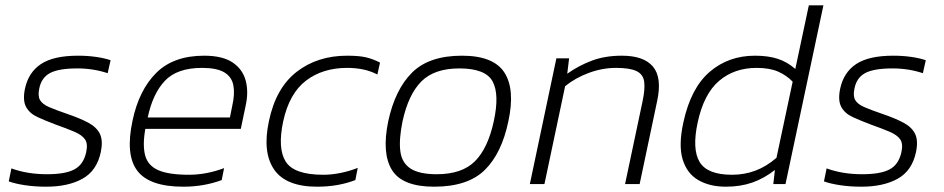

<svg xmlns="http://www.w3.org/2000/svg" viewBox="-20 -694 3560 724"><path d="M154 10Q112 10 75 4.5Q38 -1 13 -10L23 -59Q83 -37 157 -37Q227 -37 261 -55.5Q295 -74 305 -120Q312 -152 300.5 -168.5Q289 -185 261 -197Q233 -209 188 -225Q151 -239 121.5 -252.5Q92 -266 78.5 -290.5Q65 -315 74 -359Q87 -421 134.5 -452.5Q182 -484 274 -484Q310 -484 341.5 -479.5Q373 -475 397 -467L386 -418Q332 -436 272 -436Q201 -436 168.5 -418.5Q136 -401 128 -360Q122 -332 131 -316.5Q140 -301 165.5 -290Q191 -279 232 -265Q282 -248 313.5 -231Q345 -214 357 -188.5Q369 -163 360 -120Q345 -50 291 -20Q237 10 154 10Z M671 10Q543 10 497.5 -50.5Q452 -111 480 -240Q504 -354 569 -419Q634 -484 750 -484Q819 -484 857 -458.5Q895 -433 906.5 -390Q918 -347 906 -294L888 -208H528Q517 -146 527.5 -107.5Q538 -69 577.5 -52Q617 -35 692 -35Q758 -35 825 -60L816 -15Q749 10 671 10ZM537 -251H847L856 -296Q866 -340 860 -372Q854 -404 826 -421Q798 -438 742 -438Q648 -438 602 -389.5Q556 -341 537 -251Z M1176 10Q1058 10 1013.5 -55Q969 -120 994 -237Q1020 -362 1098.5 -423Q1177 -484 1289 -484Q1335 -484 1361.5 -477.5Q1388 -471 1413 -458L1403 -413Q1356 -438 1289 -438Q1197 -438 1134 -390Q1071 -342 1048 -237Q1026 -134 1057.5 -84.5Q1089 -35 1199 -35Q1231 -35 1265 -42Q1299 -49 1329 -61L1320 -15Q1289 -3 1253 3.5Q1217 10 1176 10Z M1617 10Q1497 10 1458 -53Q1419 -116 1444 -237Q1470 -357 1534 -420.5Q1598 -484 1722 -484Q1841 -484 1882 -420.5Q1923 -357 1897 -237Q1872 -116 1808 -53Q1744 10 1617 10ZM1627 -37Q1722 -37 1771 -86Q1820 -135 1842 -237Q1864 -338 1837.5 -387Q1811 -436 1712 -436Q1618 -436 1569 -387Q1520 -338 1498 -237Q1484 -169 1489.5 -124.5Q1495 -80 1528 -58.5Q1561 -37 1627 -37Z M1978 0 2078 -474H2126L2119 -416Q2161 -446 2211 -465Q2261 -484 2325 -484Q2408 -484 2442.5 -442.5Q2477 -401 2458 -313L2392 0H2337L2403 -312Q2413 -359 2409 -386.5Q2405 -414 2380 -426Q2355 -438 2303 -438Q2251 -438 2200 -419Q2149 -400 2111 -369L2033 0Z M2717 10Q2656 10 2613 -15Q2570 -40 2554 -93.5Q2538 -147 2557 -233Q2585 -362 2656 -423Q2727 -484 2827 -484Q2876 -484 2912 -472.5Q2948 -461 2979 -434L3030 -674H3085L2942 0H2896L2902 -53Q2861 -21 2816.5 -5.5Q2772 10 2717 10ZM2740 -35Q2787 -35 2828.5 -50.5Q2870 -66 2908 -99L2969 -386Q2946 -410 2914 -424Q2882 -438 2833 -438Q2749 -438 2691.5 -389Q2634 -340 2611 -233Q2589 -132 2618 -83.5Q2647 -35 2740 -35Z M3228 10Q3186 10 3149 4.5Q3112 -1 3087 -10L3097 -59Q3157 -37 3231 -37Q3301 -37 3335 -55.5Q3369 -74 3379 -120Q3386 -152 3374.5 -168.5Q3363 -185 3335 -197Q3307 -209 3262 -225Q3225 -239 3195.5 -252.5Q3166 -266 3152.5 -290.5Q3139 -315 3148 -359Q3161 -421 3208.5 -452.5Q3256 -484 3348 -484Q3384 -484 3415.5 -479.5Q3447 -475 3471 -467L3460 -418Q3406 -436 3346 -436Q3275 -436 3242.5 -418.5Q3210 -401 3202 -360Q3196 -332 3205 -316.5Q3214 -301 3239.5 -290Q3265 -279 3306 -265Q3356 -248 3387.5 -231Q3419 -214 3431 -188.5Q3443 -163 3434 -120Q3419 -50 3365 -20Q3311 10 3228 10Z"/></svg>

Font: Kanit ExtraLight
Style: Italic
Weight: 275
Italic angle: -12°
Designer: Katatrad Team
Foundry: CadsonDemak
Version: Version 2.000; ttfautohint (v1.8.3)